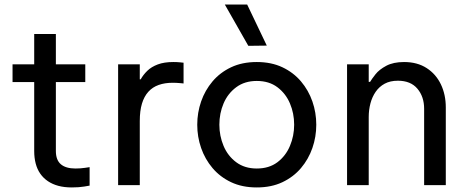

<svg xmlns="http://www.w3.org/2000/svg" viewBox="-20 -812 2045 842"><path d="M295 10Q262 10 236 3Q210 -4 190 -17.5Q170 -31 156.5 -50.5Q143 -70 136.5 -95Q130 -120 130 -150V-663H225V-150Q225 -110 247 -91.5Q269 -73 311 -73Q333 -73 353 -76Q373 -79 373 -79V2Q373 2 350 6Q327 10 295 10ZM354 -452H35V-530H354Z M593 0H498V-530H593V-464H597Q608 -484 626 -501.5Q644 -519 672 -529.5Q700 -540 740 -540Q757 -540 771 -538.5Q785 -537 785 -537V-446Q785 -446 769.5 -447.5Q754 -449 737 -449Q703 -449 676 -439.5Q649 -430 630.5 -409.5Q612 -389 602.5 -357.5Q593 -326 593 -281Z M1106 10Q1042 10 993.5 -13Q945 -36 912 -75Q879 -114 862 -163Q845 -212 845 -265Q845 -318 862 -367Q879 -416 912 -455Q945 -494 993.5 -517Q1042 -540 1106 -540Q1170 -540 1218.5 -517Q1267 -494 1300 -455Q1333 -416 1350 -367Q1367 -318 1367 -265Q1367 -212 1350 -163Q1333 -114 1300 -75Q1267 -36 1218.5 -13Q1170 10 1106 10ZM1106 -73Q1160 -73 1196.5 -100.5Q1233 -128 1251.5 -172Q1270 -216 1270 -265Q1270 -315 1251.5 -358.5Q1233 -402 1196.5 -429.5Q1160 -457 1106 -457Q1053 -457 1016 -429.5Q979 -402 960.5 -358.5Q942 -315 942 -265Q942 -216 960.5 -172Q979 -128 1016 -100.5Q1053 -73 1106 -73ZM1150 -612 1069 -611 966 -792H1064Z M1597 0H1502V-530H1597V-453H1603Q1610 -465 1626.5 -486Q1643 -507 1674 -523.5Q1705 -540 1752 -540Q1810 -540 1851 -513.5Q1892 -487 1913.5 -442Q1935 -397 1935 -341V0H1840V-335Q1840 -388 1810.5 -423Q1781 -458 1725 -458Q1691 -458 1667 -445Q1643 -432 1627.5 -409.5Q1612 -387 1604.5 -358.5Q1597 -330 1597 -299Z"/></svg>

Font: Be Vietnam Pro Variable Thin
Style: Regular
Weight: 100
Designer: Lam Bao, Tony Le, Vietanh Nguyen
Foundry: Yellow Type Foundry
Version: Version 1.002